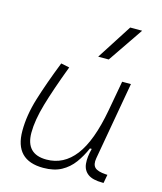

<svg xmlns="http://www.w3.org/2000/svg" viewBox="-119 -882 823 978"><g transform="rotate(15 293.0 -392.5)"><path d="M201.7 10.3Q50.8 10.3 50.8 -145Q50.8 -227.1 78.6 -317.6Q106.4 -408.2 153.3 -527.3L197.8 -518.1Q148.9 -388.7 123.3 -300.8Q97.7 -212.9 97.7 -147.5Q97.7 -34.7 206.5 -34.7Q297.4 -34.7 357.4 -112.8Q417.5 -190.9 448.2 -358.4L477.1 -517.6H523.4L450.7 -106.9Q444.8 -73.2 460.2 -58.1Q475.6 -43 518.6 -40.5L527.3 -40L519 4.9H513.7Q460.9 4.9 435.8 -13.9Q410.6 -32.7 407.2 -66.7Q403.8 -100.6 416 -147H406.7Q387.7 -103 361.6 -67.4Q335.4 -31.7 296.9 -10.7Q258.3 10.3 201.7 10.3ZM326.2 -609.4 445.3 -794.9H508.3L381.8 -609.4Z"/></g></svg>

Font: Cascadia Mono NF ExtraLight
Style: Italic
Weight: 200
Italic angle: -10°
Monospace: yes
Designer: Aaron Bell
Foundry: Saja Typeworks
Version: Version 2404.023; ttfautohint (v1.8.4)